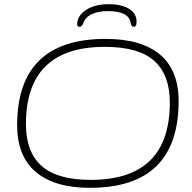

<svg xmlns="http://www.w3.org/2000/svg" viewBox="-20 -892 917 918"><path d="M410 6Q241 6 151.5 -69.5Q62 -145 62 -293Q62 -706 485 -706Q655 -706 744.5 -631.5Q834 -557 834 -409Q834 6 410 6ZM414 -32Q792 -32 792 -402Q792 -534 717.5 -601Q643 -668 481 -668Q104 -668 104 -298Q104 -166 178.5 -99Q253 -32 414 -32ZM360 -764Q349 -764 349 -775Q349 -817 391.5 -844.5Q434 -872 500 -872Q562 -872 597.5 -849.5Q633 -827 633 -789Q633 -774 629.5 -769Q626 -764 619 -764Q608 -764 605 -781Q601 -811 572.5 -825Q544 -839 497 -839Q452 -839 420.5 -825Q389 -811 378 -781Q374 -771 369.5 -767.5Q365 -764 360 -764Z"/></svg>

Font: Asap Expanded Expanded Thin
Style: Italic
Weight: 100
Width: 7
Italic angle: -6°
Designer: Pablo Cosgaya
Foundry: Omnibus-Type
Version: Version 3.001; ttfautohint (v1.8.4.7-5d5b)